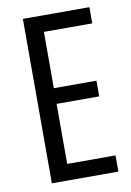

<svg xmlns="http://www.w3.org/2000/svg" viewBox="-78 -710 518 759"><g transform="rotate(-10 181.5 -330.0)"><path d="M68 0V-660H141V0ZM92 0V-65H335V0ZM92 -306V-369H312V-306ZM92 -595V-660H335V-595Z"/></g></svg>

Font: Bricolage Grotesque 24pt Condensed Light
Style: Regular
Weight: 300
Width: 3
Designer: Mathieu Triay
Foundry: Atelier Triay
Version: Version 1.001;gftools[0.9.33.dev8+g029e19f]